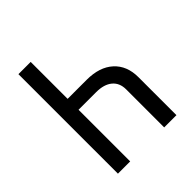

<svg xmlns="http://www.w3.org/2000/svg" viewBox="-199 -863 996 996"><g transform="rotate(-45 299.5 -365.0)"><path d="M184.6 -730V-459H324.2Q418.5 -459 471.2 -410.9Q523.9 -362.8 523.9 -278.8V0H434.1V-278.8Q434.1 -326.7 402.6 -352.8Q371.1 -378.9 314 -378.9H184.6V0H94.7V-730Z"/></g></svg>

Font: UDEV Gothic 35
Style: Regular
Weight: 400
Version: v2.1.0; ttfautohint (v1.8.4.7-5d5b-dirty) -l 6 -r 45 -G 200 